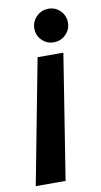

<svg xmlns="http://www.w3.org/2000/svg" viewBox="-99 -731 404 770"><g transform="rotate(-10 102.5 -346.0)"><path d="M-17.5 0 79.5 -508H184.5L104 0ZM154 -555.5Q126.5 -555.5 106.5 -575.2Q86.5 -595 86.5 -623Q86.5 -651.5 107 -671.8Q127.5 -692 155.5 -692Q184 -692 203.8 -672.2Q223.5 -652.5 223.5 -624Q223.5 -595.5 203.2 -575.5Q183 -555.5 154 -555.5Z"/></g></svg>

Font: Anybody Medium
Style: Italic
Weight: 500
Italic angle: -10°
Designer: Tyler Finck
Foundry: Etcetera Type Company
Version: Version 1.010; ttfautohint (v1.8.3) -l 8 -r 50 -G 200 -x 14 